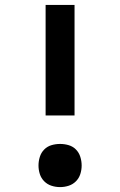

<svg xmlns="http://www.w3.org/2000/svg" viewBox="-20 -755 490 783"><path d="M166 -284V-735H284V-284ZM225 8Q207 8 190 2.5Q173 -3 160.5 -15.5Q148 -28 142.5 -45Q137 -62 137 -80Q137 -98 142.5 -115.5Q148 -133 160.5 -145.5Q173 -158 190 -163Q207 -168 225 -168Q243 -168 260 -163Q277 -158 289.5 -145.5Q302 -133 307.5 -115.5Q313 -98 313 -80Q313 -62 307.5 -45Q302 -28 289.5 -15.5Q277 -3 260 2.5Q243 8 225 8Z"/></svg>

Font: Iosevka Etoile
Style: Bold
Weight: 700
Designer: Belleve Invis
Foundry: Belleve Invis
Version: Version 28.1.0; ttfautohint (v1.8.4)